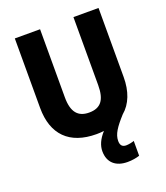

<svg xmlns="http://www.w3.org/2000/svg" viewBox="-167 -828 1021 1179"><g transform="rotate(-20 343.0 -239.0)"><path d="M451 95C451 51 478 12 533 -49C589 -96 617 -170 617 -263V-714H453V-270C453 -173 420 -130 344 -130C272 -130 235 -172 235 -269V-714H70V-260C70 -86 165 10 341 10C358 10 374 9 390 7C354 46 338 85 338 121C338 195 385 236 462 236C492 236 520 231 541 224V127C529 132 505 137 489 137C466 137 451 126 451 95Z"/></g></svg>

Font: Noto Sans Georgian SemiCondensed ExtraBold
Style: Regular
Weight: 800
Width: 4
Designer: Monotype Design Team, Akaki Razmadze
Foundry: Google LLC
Version: Version 2.005